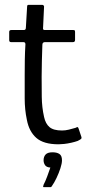

<svg xmlns="http://www.w3.org/2000/svg" viewBox="-20 -596 367 793"><path d="M222 0Q160 0 130 -26.5Q100 -53 91 -101Q82 -143 82 -189.5Q82 -236 82 -285Q82 -319 82.5 -350Q83 -381 85 -413Q85 -422 77 -422H26Q22 -422 20 -424Q18 -426 18 -430V-464Q18 -468 20 -470Q22 -472 27 -472H78Q83 -472 85 -474.5Q87 -477 87 -484L92 -569Q92 -576 98 -576H154Q157 -576 159.5 -574Q162 -572 162 -569L158 -484Q157 -477 158.5 -474.5Q160 -472 165 -472H282Q287 -472 288.5 -470.5Q290 -469 290 -463V-431Q290 -427 288 -424.5Q286 -422 281 -422H165Q161 -422 158 -419.5Q155 -417 155 -411Q154 -379 153 -346Q152 -313 152 -279Q152 -238 152.5 -195.5Q153 -153 162 -113Q168 -85 184.5 -71Q201 -57 236 -57Q250 -57 264 -60.5Q278 -64 292 -68Q299 -72 301 -71Q303 -70 305 -64L316 -31Q318 -25 314.5 -22Q311 -19 301 -14Q290 -10 274.5 -6.5Q259 -3 245 -1.5Q231 0 222 0ZM236 66Q236 79 229.5 99Q223 119 213.5 139Q204 159 194 173Q192 177 189 177Q184 177 175 177Q166 177 160 177Q158 176 158 175Q158 174 160 167Q167 154 175 132.5Q183 111 188 96Q172 95 166 86Q160 77 160 66Q160 51 168.5 42Q177 33 197 33Q215 33 225.5 40Q236 47 236 66Z"/></svg>

Font: Glory Thin
Style: Regular
Weight: 400
Version: Version 1.011